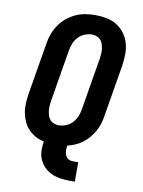

<svg xmlns="http://www.w3.org/2000/svg" viewBox="-100 -811 800 1071"><g transform="rotate(10 300.0 -275.5)"><path d="M369 192Q343 192 316.5 188Q290 184 267.5 173.5Q245 163 227 145.5Q209 128 198.5 104.5Q188 81 187 54.5Q186 28 191 1Q164 -4 142 -16.5Q120 -29 102.5 -47Q85 -65 74.5 -88.5Q64 -112 59 -137.5Q54 -163 55.5 -190.5Q57 -218 61 -245L110 -538Q114 -566 124 -593.5Q134 -621 150.5 -645.5Q167 -670 190.5 -689.5Q214 -709 241 -721.5Q268 -734 296.5 -738.5Q325 -743 352 -743Q385 -743 417 -736.5Q449 -730 474.5 -714Q500 -698 518.5 -673Q537 -648 545.5 -618Q554 -588 553.5 -555.5Q553 -523 548 -490L499 -197Q496 -175 489 -152.5Q482 -130 470.5 -109.5Q459 -89 443.5 -70.5Q428 -52 409 -37.5Q390 -23 368 -13.5Q346 -4 324 1Q321 15 321.5 29Q322 43 327 55.5Q332 68 343.5 75Q355 82 369 82H400V192ZM257 -102Q278 -102 298.5 -110.5Q319 -119 334.5 -136Q350 -153 358 -173.5Q366 -194 369 -215L418 -508Q420 -522 421 -536.5Q422 -551 420 -564.5Q418 -578 414 -591Q410 -604 401 -613.5Q392 -623 379.5 -628Q367 -633 353 -633Q332 -633 311 -624.5Q290 -616 274.5 -599Q259 -582 251 -561.5Q243 -541 240 -520L191 -227Q189 -213 188 -198.5Q187 -184 189 -170.5Q191 -157 195 -144Q199 -131 208 -121.5Q217 -112 230 -107Q243 -102 257 -102Z"/></g></svg>

Font: Iosevka HT Extrabold Extended
Style: Italic
Weight: 800
Width: 7
Italic angle: -9°
Monospace: yes
Designer: Belleve Invis
Foundry: Belleve Invis
Version: Version 32.3.0; ttfautohint (v1.8.4)